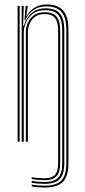

<svg xmlns="http://www.w3.org/2000/svg" viewBox="-20 -626 377 848"><path d="M176.8 202.2Q162.2 202.2 145.4 200.9Q128.5 199.5 120 197.2V189Q129.8 191.5 146.4 192.9Q163 194.2 176.8 194.2Q228.5 194.2 250.8 171.2Q273 148.2 273 95V-492.8Q273 -515.2 269.2 -534.4Q265.5 -553.5 255.8 -567.8Q246 -582 228.5 -589.9Q211 -597.8 183.5 -597.8Q151.2 -597.8 127.4 -581.6Q103.5 -565.5 91 -535.8H88L93 -600H102.2V-595L96 -555H97.8Q110 -578.5 133.2 -592.4Q156.5 -606.2 185.5 -606.2Q209.2 -606.2 226 -600.6Q242.8 -595 253.8 -584.6Q264.8 -574.2 271 -560.4Q277.2 -546.5 279.8 -529.6Q282.2 -512.8 282.2 -494V95Q282.2 152.5 257.8 177.4Q233.2 202.2 176.8 202.2ZM57.8 0V-600H66.8V0ZM176.8 169.8Q164.2 169.8 148 168.4Q131.8 167 120 165.2V157Q132.2 158.8 148.5 160.1Q164.8 161.5 176.8 161.5Q209 161.5 222.9 146Q236.8 130.5 236.8 95V-490Q236.8 -513.5 231.5 -529.9Q226.2 -546.2 213.4 -555Q200.5 -563.8 177 -563.8Q151.2 -563.8 135.2 -552.1Q119.2 -540.5 111.5 -522.6Q103.8 -504.8 103.2 -485.5V0H94V-485.2Q94.5 -505.8 103.1 -525.8Q111.8 -545.8 130.1 -558.9Q148.5 -572 178 -572Q198.2 -572 211.5 -566.2Q224.8 -560.5 232.2 -549.8Q239.8 -539 242.8 -524Q245.8 -509 245.8 -490.5V95Q245.8 135 229.8 152.4Q213.8 169.8 176.8 169.8ZM176.8 186Q164.5 186 147.5 184.8Q130.5 183.5 120 181.2V173Q131 175 147.4 176.4Q163.8 177.8 176.8 177.8Q218.8 177.8 236.8 158.6Q254.8 139.5 254.8 95V-491.8Q254.8 -539 237.2 -560Q219.8 -581 179.2 -581Q146.8 -581 126 -565.8Q105.2 -550.5 95.4 -528.2Q85.5 -506 85 -484.5V0H75.8V-600H85L82.2 -512.2H85.2Q94.5 -546 119.2 -567.8Q144 -589.5 181.8 -589.2Q225.2 -589.2 244.6 -566.4Q264 -543.5 264 -492.5V95Q264 143.8 243.8 164.9Q223.5 186 176.8 186Z"/></svg>

Font: Big Shoulders Inline Display Thin Light
Style: Regular
Weight: 300
Version: Version 2.002